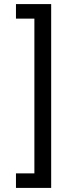

<svg xmlns="http://www.w3.org/2000/svg" viewBox="-20 -780 360 938"><path d="M230 -760V138H58V67H148V-689H58V-760Z"/></svg>

Font: IBM Plex Sans KR Text
Style: Regular
Weight: 450
Designer: Mike Abbink; Paul van der Laan; Pieter van Rosmalen; Wujin Sim; Chorong Kim; Dohee Lee;
Foundry: Sandoll Inc.
Version: Version 1.001